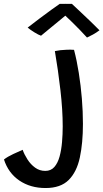

<svg xmlns="http://www.w3.org/2000/svg" viewBox="-172 -704 534 992"><path d="M63.5 267.5Q-15 267.5 -72 228.8Q-129 190 -151.5 120Q-133 105.5 -103.5 91.8Q-74 78 -55 70Q-46 95 -29.8 120.2Q-13.5 145.5 9.5 162.2Q32.5 179 62 179Q91 179 108.8 158.8Q126.5 138.5 135.8 104.8Q145 71 148.5 30.2Q152 -10.5 152 -51Q152 -136 140.2 -238.2Q128.5 -340.5 111.5 -440Q139 -446 172.5 -447Q191.5 -448 210.5 -446.5Q225 -391.5 235.2 -326.8Q245.5 -262 251 -194.5Q256.5 -127 256.5 -64Q256.5 35 240.5 109.8Q224.5 184.5 182.8 226Q141 267.5 63.5 267.5ZM199.5 -684Q219.5 -665.5 245.2 -641.2Q271 -617 296.8 -592.2Q322.5 -567.5 342 -547.5Q325.5 -535 308.2 -525.5Q291 -516 277.5 -510Q262.5 -527 240 -550Q217.5 -573 196.5 -593.5Q175.5 -614 165.5 -623Q154.5 -614 131 -594.5Q107.5 -575 82 -554.2Q56.5 -533.5 40 -519.5Q27.5 -523.5 5.2 -537.2Q-17 -551 -29 -561.5Q-0.5 -584 33.8 -609.5Q68 -635 96.5 -655.8Q125 -676.5 136.5 -684Q145.5 -684 166.8 -684.2Q188 -684.5 199.5 -684Z"/></svg>

Font: Grandstander
Style: Regular
Weight: 400
Designer: Tyler Finck
Foundry: Etcetera Type Co
Version: Version 1.200; ttfautohint (v1.8.3)